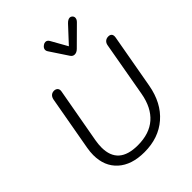

<svg xmlns="http://www.w3.org/2000/svg" viewBox="-270 -1129 1286 1286"><g transform="rotate(-45 373.0 -486.0)"><path d="M80 -219Q80 -249 86 -283L155 -670Q159 -690 170.5 -700Q182 -710 199 -710Q213 -710 222.5 -702Q232 -694 232 -679Q232 -673 231 -670L161 -280Q155 -246 155 -216Q155 -54 338 -54Q448 -54 513.5 -111.5Q579 -169 599 -280L668 -670Q671 -689 683 -699.5Q695 -710 713 -710Q728 -710 736 -702.5Q744 -695 744 -680Q744 -674 743 -670L674 -283Q649 -144 560 -67Q471 10 337 10Q216 10 148 -51.5Q80 -113 80 -219ZM440 -800 356 -927Q350 -936 350 -945Q350 -962 369 -975Q379 -982 389 -982Q407 -982 417 -962L480 -850L584 -962Q603 -982 620 -982Q628 -982 636 -976Q646 -967 646 -955Q646 -940 632 -926L505 -800Q488 -783 469 -783Q451 -783 440 -800Z"/></g></svg>

Font: Kodchasan
Style: Italic
Weight: 400
Italic angle: -10°
Version: Version 1.000; ttfautohint (v1.6)